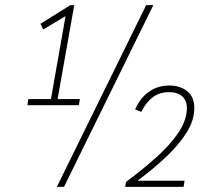

<svg xmlns="http://www.w3.org/2000/svg" viewBox="-20 -730 821 750"><path d="M91 -343H179L236 -667L149 -615L138 -637L255 -710H270L205 -343H292L288 -319H87ZM202 0 551 -710H579L230 0ZM472 -19Q535 -66 589.5 -114.5Q644 -163 677 -212Q710 -261 710 -308Q710 -337 692 -353.5Q674 -370 640 -370Q603 -370 576.5 -350Q550 -330 532 -293L508 -302Q524 -343 559 -369.5Q594 -396 642 -396Q683 -396 711 -374Q739 -352 739 -308Q739 -259 707.5 -210Q676 -161 625.5 -114Q575 -67 517 -24H701L697 0H469Z"/></svg>

Font: Livvic Thin
Style: Italic
Weight: 250
Italic angle: -10°
Designer: Jacques Le Bailly, Baron von Fonthausen
Version: Version 1.001; ttfautohint (v1.8.2)